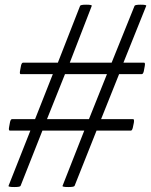

<svg xmlns="http://www.w3.org/2000/svg" viewBox="-20 -773 631 802"><path d="M534.7 -239.3Q531.7 -227.5 526.9 -227.5H383.3L291.5 3.4Q289.6 8.3 265.1 8.3Q239.3 8.3 241.2 3.4L332 -227.5H157.2L65.9 3.4Q64 8.3 39.6 8.3Q13.7 8.3 15.6 3.4L106.9 -227.5H21Q15.1 -227.5 18.1 -242.7Q19 -249.5 22 -263.7Q24.9 -275.4 30.3 -275.4H126.5L200.7 -463.4H66.4Q61 -463.4 64 -478.5Q64.9 -485.4 67.9 -499.5Q70.8 -511.2 76.2 -511.2H221.7L314.5 -748.5Q316.4 -753.4 339.8 -753.4Q365.2 -753.4 363.3 -748.5L271.5 -511.2H446.3L542 -748.5Q543.9 -753.4 567.4 -753.4Q592.8 -753.4 590.8 -748.5L495.6 -511.2H582Q587.4 -511.2 584.5 -496.1Q583.5 -489.3 580.6 -475.1Q577.6 -463.4 572.3 -463.4H477.5L402.3 -275.4H536.1Q541.5 -275.4 539.1 -260.3Q537.6 -253.4 534.7 -239.3ZM426.8 -463.4H251.5L176.3 -275.4H351.6Z"/></svg>

Font: Dai Banna SIL Light
Style: Oblique
Weight: 400
Italic angle: -11°
Designer: Victor Gaultney
Foundry: SIL International
Version: Version 2.000